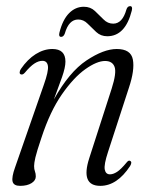

<svg xmlns="http://www.w3.org/2000/svg" viewBox="-20 -597 487 625"><path d="M48 -355Q44 -356 44 -361.2Q44 -366.5 48 -372.5Q69.5 -404 96.2 -420.8Q123 -437.5 150.5 -437.5Q193 -437.5 193 -396.5Q193 -377.5 182 -346.2Q171 -315 155.5 -273.5Q205.5 -363 261.5 -400.2Q317.5 -437.5 360 -437.5Q406 -437.5 412.5 -403.2Q419 -369 399.5 -311L331.5 -102Q318 -61 321 -45.2Q324 -29.5 338 -29.5Q348.5 -29.5 361 -37.5Q373.5 -45.5 392.5 -68.5Q398.5 -76 403 -73.5Q411.5 -70 403.5 -56.5Q361 8 306.5 8Q241.5 8 270.5 -82L343.5 -308.5Q360 -360 353 -379.2Q346 -398.5 322 -398.5Q295.5 -398.5 257.8 -371.8Q220 -345 181.5 -289.8Q143 -234.5 115 -149Q99.5 -103 95.2 -84.5Q91 -66 91 -56.5Q91 -46 93.8 -39Q96.5 -32 96.5 -22.5Q96.5 -9.5 82.5 -0.8Q68.5 8 45.5 8Q24.5 8 21 -6Q17.5 -20 29 -52L122.5 -320.5Q138.5 -365.5 136 -382.2Q133.5 -399 118 -399Q105.5 -399 92 -390.2Q78.5 -381.5 61 -360.5Q54 -352.5 48 -355ZM329 -479Q308 -479 293.2 -492.8Q278.5 -506.5 265.2 -520Q252 -533.5 234.5 -533.5Q204 -533.5 191 -488Q187 -477 179 -477Q170 -477 173.5 -491Q184 -533 204.8 -554Q225.5 -575 253 -575Q274.5 -575 289 -561.2Q303.5 -547.5 317 -533.8Q330.5 -520 348.5 -520Q378.5 -520 391.5 -566Q395 -577 403.5 -577Q412.5 -577 409 -562.5Q388 -479 329 -479Z"/></svg>

Font: Fraunces 144pt Soft Light
Style: Italic
Weight: 300
Italic angle: -16°
Version: Version 1.000;[b76b70a41]